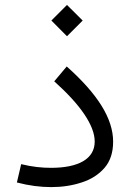

<svg xmlns="http://www.w3.org/2000/svg" viewBox="-20 -764 535 788"><path d="M444.3 -182.6C444.3 -277.8 380.4 -378.4 253.9 -491.2L202.6 -430.2C309.6 -334.5 368.7 -249 368.7 -183.1C368.7 -111.3 301.3 -75.2 189.5 -75.2C151.9 -75.2 112.3 -79.1 66.9 -90.3L49.3 -15.1C98.6 -2 146 3.9 190.4 3.9C234.9 3.9 276.4 -2.4 314.9 -15.1C353.5 -27.3 384.8 -47.4 408.7 -74.7C432.6 -102.1 444.3 -138.2 444.3 -182.6ZM254.9 -615.2 319.3 -679.7 254.9 -743.7 190.9 -679.7Z"/></svg>

Font: Estedad Regular
Style: Regular
Weight: 400
Designer: Amin Abedi
Version: Version 7.3